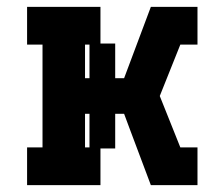

<svg xmlns="http://www.w3.org/2000/svg" viewBox="-20 -540 640 560"><path d="M59 0V-110H104V-410H59V-520H273V-413H316V-312H342L420 -520H556V-410H506L446 -260L506 -110H556V0H420L358 -165L342 -208H316V-107H273V0ZM241 -312V-410H228V-312ZM241 -110V-208H228V-110Z"/></svg>

Font: Iosevka Etoile Extrabold
Style: Regular
Weight: 800
Designer: Belleve Invis
Foundry: Belleve Invis
Version: Version 22.1.2; ttfautohint (v1.8.4)